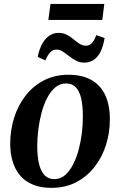

<svg xmlns="http://www.w3.org/2000/svg" viewBox="-20 -916 594 949"><path d="M318.5 -546.5Q386 -546.5 431.5 -520.8Q477 -495 500 -446Q523 -397 523 -328Q523.5 -261 504 -199.8Q484.5 -138.5 447.2 -90.8Q410 -43 356.2 -15.2Q302.5 12.5 234 12.5Q167.5 12.5 122.2 -13.5Q77 -39.5 54 -88.2Q31 -137 30.5 -205Q30.5 -273 50 -334.5Q69.5 -396 106.8 -443.8Q144 -491.5 197.5 -519Q251 -546.5 318.5 -546.5ZM306.5 -503.5Q276.5 -503.5 253.2 -484Q230 -464.5 213 -431.5Q196 -398.5 185.2 -358Q174.5 -317.5 169.2 -274.5Q164 -231.5 164 -192.5Q164.5 -138 174 -102Q183.5 -66 202.2 -48.2Q221 -30.5 248 -30.5Q278 -30.5 301 -50Q324 -69.5 341 -102.5Q358 -135.5 368.8 -176Q379.5 -216.5 384.8 -259.2Q390 -302 389.5 -341Q389.5 -394.5 381 -430.5Q372.5 -466.5 354.2 -485Q336 -503.5 306.5 -503.5ZM166.5 -635Q174 -673.5 188.8 -699.8Q203.5 -726 224 -739.8Q244.5 -753.5 269 -753.5Q292.5 -753.5 310.5 -744Q328.5 -734.5 343.5 -721.8Q358.5 -709 373.5 -699.5Q388.5 -690 405.5 -690Q419.5 -690 432.5 -701.5Q445.5 -713 456 -742.5L497 -728Q490.5 -687.5 477 -660.5Q463.5 -633.5 443.2 -620Q423 -606.5 396.5 -606.5Q374.5 -606.5 356 -616.2Q337.5 -626 321.2 -638.8Q305 -651.5 290 -661.2Q275 -671 259.5 -671Q242 -671 229.2 -658.2Q216.5 -645.5 204 -617.5ZM229.5 -896.5H495.5L485.5 -817.5H219Z"/></svg>

Font: Merriweather 72pt SemiBold
Style: Italic
Weight: 600
Italic angle: -7.8°
Version: Version 2.101